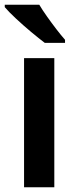

<svg xmlns="http://www.w3.org/2000/svg" viewBox="-23 -786 326 806"><path d="M205 0H78V-542H205ZM142 -766Q155 -744 174.5 -716.5Q194 -689 214 -663Q234 -637 250 -619V-606H165Q141 -624 107.5 -652Q74 -680 43.5 -708.5Q13 -737 -3 -756V-766Z"/></svg>

Font: Noto Sans Cherokee SemiBold
Style: Regular
Weight: 600
Designer: Monotype Design Team
Foundry: Monotype Imaging Inc.
Version: Version 2.001; ttfautohint (v1.8.4.7-5d5b)